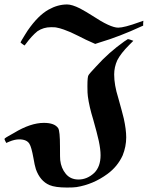

<svg xmlns="http://www.w3.org/2000/svg" viewBox="-26 -700 698 861"><path d="M192 -657Q233 -680 275 -680Q297 -680 333 -662Q361 -647 389 -629Q469 -576 504 -576Q531 -576 597 -600Q616 -607 617 -607Q617 -602 616 -596V-585L609 -582Q510 -536 419 -509L401 -503L359 -522Q347 -528 325 -539Q303 -550 290.5 -555.5Q278 -561 260 -567.5Q242 -574 225 -577Q221 -578 202 -578Q169 -578 142 -560Q116 -539 89 -502L84 -496Q83 -496 74.5 -502.5Q66 -509 66 -510Q66 -511 72 -521Q78 -531 86 -544Q94 -557 98 -563Q145 -631 192 -657ZM531 -514Q547 -525 548 -525L550 -524Q552 -524 555 -523Q558 -522 561 -521L572 -517L553 -498Q516 -461 500 -430Q486 -399 486 -366Q486 -319 504 -262Q522 -198 529 -169Q540 -119 540 -84Q540 -43 524 -3Q501 47 456 80Q392 127 317 139Q304 141 274 141Q222 141 196 130Q154 112 135 59Q129 40 124 9Q115 -41 106 -55Q94 -75 60 -75Q40 -75 16 -65L2 -59Q-7 -76 -6 -77Q-6 -81 37 -104Q111 -149 171 -149Q219 -149 235 -125Q243 -112 243 -43Q243 13 244 18Q248 54 269 79.5Q290 105 326 105Q365 105 397 75Q425 47 425 -4Q425 -30 417 -68Q409 -104 392 -164Q374 -222 368 -268Q366 -280 366 -313Q366 -357 371 -363Q374 -369 406 -403Q462 -465 531 -514Z"/></svg>

Font: KaTeX_Fraktur
Style: Bold
Weight: 700
Version: Version 1.1; ttfautohint (v1.3)